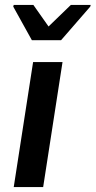

<svg xmlns="http://www.w3.org/2000/svg" viewBox="-20 -763 390 783"><path d="M34 0ZM36 0 115 -510H235L156 0ZM34 -599ZM110 -599 34 -736 36 -743H116L178 -655L269 -743H350L348 -736L229 -599Z"/></svg>

Font: Azeri Sans SemiBold
Style: Italic
Weight: 600
Designer: Hector Gatti & Omnibus-Type (original fonts) / Cristiano Sobral (main changes and remastering)
Foundry: Omnibus-Type
Version: Version 0.07;August 21, 2020;FontCreator 13.0.0.2681 64-bit;